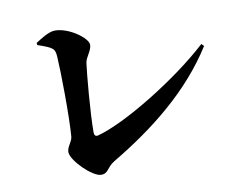

<svg xmlns="http://www.w3.org/2000/svg" viewBox="-81 -834 1161 958"><g transform="rotate(-10 500.0 -355.5)"><path d="M155 -674C236 -646 240 -640 243 -599C248 -524 251 -296 243 -195C241 -169 215 -148 215 -121C215 -78 313 19 357 19C395 19 392 -12 434 -37C649 -165 844 -319 974 -525L962 -537C797 -385 512 -212 375 -177C362 -174 356 -182 356 -197C356 -297 374 -492 381 -543C385 -573 415 -600 415 -630C415 -664 325 -730 254 -730C222 -730 181 -702 154 -685Z"/></g></svg>

Font: Noto Serif CJK JP Black
Style: Regular
Weight: 900
Designer: Ryoko NISHIZUKA 西塚涼子 (kana & ideographs); Frank Grießhammer (Latin, Greek & Cyrillic); Wenlong ZHANG 张文龙 (bopomofo); San
Foundry: Adobe Systems Incorporated
Version: Version 1.001;PS 1.001;hotconv 16.6.54;makeotf.lib2.5.65590